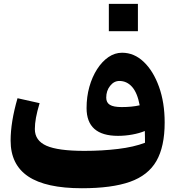

<svg xmlns="http://www.w3.org/2000/svg" viewBox="-20 -976 918 1006"><path d="M739.7 -228Q739.7 -239.7 739.5 -256.6Q739.3 -273.4 738.8 -289.6Q710.4 -277.8 673.1 -271Q635.7 -264.2 598.1 -264.2Q433.6 -264.2 433.6 -409.7Q433.6 -468.8 448.2 -521Q462.9 -573.2 488.8 -613.5Q514.6 -653.8 548.1 -676.8Q581.5 -699.7 619.6 -699.7Q683.1 -699.7 733.4 -651.6Q783.7 -603.5 813.2 -521Q842.8 -438.5 842.8 -334.5Q842.8 -208 799.6 -132.6Q756.3 -57.1 661.1 -23.4Q565.9 10.3 409.2 10.3Q220.2 10.3 127.9 -51.5Q35.6 -113.3 35.6 -239.3Q35.6 -336.4 71.8 -461.4L187.5 -435.5Q174.3 -391.6 168.5 -359.6Q162.6 -327.6 162.6 -299.8Q162.6 -239.3 223.4 -212.4Q284.2 -185.5 422.4 -185.5Q516.1 -185.5 598.6 -195.6Q681.2 -205.6 739.7 -228ZM711.9 -424.3Q699.7 -489.7 672.1 -520.8Q644.5 -551.8 605.5 -551.8Q577.1 -551.8 556.9 -526.1Q536.6 -500.5 536.6 -464.4Q536.6 -438.5 555.7 -426.8Q574.7 -415 617.7 -415Q670.9 -415 711.9 -424.3ZM550.3 -955.6H702.6V-812.5H550.3Z"/></svg>

Font: Pinar-DS3-FD ExtraBold
Style: Regular
Weight: 800
Designer: Amin Abedi
Version: Version 3.000